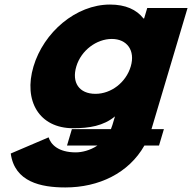

<svg xmlns="http://www.w3.org/2000/svg" viewBox="-20 -548 844 843"><path d="M27.2 126C44 251 159.9 275 266.9 275C413.5 275 545.1 212.5 614 91H678.2L699.6 19H645.1C645.6 17.3 646.1 15.7 646.6 14L803.5 -513H626.5L612.8 -467H609.8C579.4 -506 531 -528 463 -528C313 -528 171.6 -406 127 -256C82.3 -106 151.3 15 301.3 15C371.3 15 434.3 5 484.8 -37L473.5 1C471.6 7.3 469.4 13.3 467 19H295.6L274.2 91H407.8C375.4 112.7 339 121 312.7 121C235.7 121 203.1 86 193.4 55ZM315 -256C336.1 -327 404 -377 471 -377C537 -377 575.1 -327 554 -256C533.1 -186 468.2 -136 399.2 -136C327.2 -136 294.1 -186 315 -256Z"/></svg>

Font: Hussar
Style: BdOblThree
Weight: 700
Foundry: Cannot Into Space Fonts
Version: Version 2.00